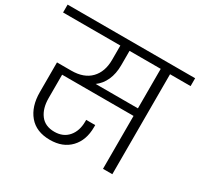

<svg xmlns="http://www.w3.org/2000/svg" viewBox="-185 -936 1187 1141"><g transform="rotate(30 408.5 -365.5)"><path d="M846 -686H705V0H641V-363H151V-203Q151 -132 183.5 -89Q216 -46 280 -46Q340 -46 374.5 -86Q409 -126 409 -191V-202H471V-188Q471 -98 420 -44.5Q369 9 281 9Q187 9 137.5 -50Q88 -109 88 -207V-411H186Q272 -411 318 -458.5Q364 -506 364 -588V-686H-29V-740H846ZM641 -686H427V-588Q427 -529 407 -485Q387 -441 351 -415H641Z"/></g></svg>

Font: Fz Poppins Light
Style: Regular
Weight: 300
Designer: Ninad Kale (Devanagari), Jonny Pinhorn (Latin)
Foundry: Indian Type Foundry
Version: Vit hóa bi Vntype.Com & FontZin.Com